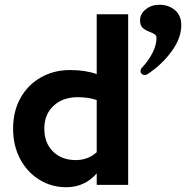

<svg xmlns="http://www.w3.org/2000/svg" viewBox="-20 -776 781 806"><path d="M35 -236Q35 -309 66 -364.5Q97 -420 151.5 -451Q206 -482 274 -482Q338 -482 386 -465V-716H518V0H386V-48Q335 10 258 10Q197 10 146 -21Q95 -52 65 -108Q35 -164 35 -236ZM298 -104Q350 -104 386 -137V-356Q353 -368 306 -368Q244 -368 205 -332Q166 -296 166 -236Q166 -176 202.5 -140Q239 -104 298 -104ZM741 -670Q741 -615 699 -558.5Q657 -502 598 -464Q593 -461 588 -461Q580 -461 575 -466Q570 -471 570 -478Q570 -486 577 -493Q605 -523 621 -555.5Q637 -588 637 -616Q637 -626 630.5 -631Q624 -636 609 -642Q590 -649 579 -659Q568 -669 568 -691Q568 -718 592 -737Q616 -756 649 -756Q688 -756 714.5 -733.5Q741 -711 741 -670Z"/></svg>

Font: Madhuban SemiBold
Style: Regular
Weight: 600
Designer: jaikishan Patel
Foundry: MagicType
Version: Version 1.000